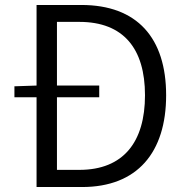

<svg xmlns="http://www.w3.org/2000/svg" viewBox="-20 -752 747 772"><path d="M127 0H310C532 0 648 -139 648 -369C648 -599 532 -732 307 -732H127V-408L38 -405V-361H127ZM209 -69V-361H379V-408H209V-664H299C477 -664 563 -556 563 -369C563 -182 477 -69 299 -69Z"/></svg>

Font: ChiuKong Gothic CL Normal
Style: Regular
Weight: 350
Designer: Ryoko NISHIZUKA 西塚涼子 (kana, bopomofo & ideographs); Paul D. Hunt (Latin, Greek & Cyrillic); Sandoll Communications 산돌커뮤니
Foundry: Adobe
Version: Version 1.300